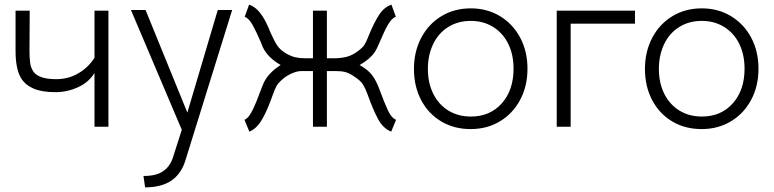

<svg xmlns="http://www.w3.org/2000/svg" viewBox="-20 -546 3333 827"><path d="M218 -149Q160 -149 124.5 -164.5Q89 -180 71 -209Q47 -248 47 -327V-500H108L107 -328Q107 -295 110 -274.5Q113 -254 123 -239Q145 -205 222 -205Q275 -205 318 -230.5Q361 -256 387 -297V-500H447V0H387V-232Q363 -192 316.5 -170.5Q270 -149 218 -149Z M683 191Q697 182 708 166.5Q719 151 725 132L763 13L544 -503H607L787 -61L918 -503H980L777 150Q759 204 718 232Q675 261 605 261L598 212Q654 212 683 191Z M1279 -240Q1259 -240 1235 -229Q1211 -218 1194 -202Q1178 -188 1171 -175.5Q1164 -163 1154 -135L1146 -113Q1127 -62 1106 -27Q1085 8 1054 21L1033 -30Q1051 -37 1068 -72Q1085 -107 1103 -157L1112 -180Q1122 -206 1142.5 -228Q1163 -250 1189 -266Q1133 -298 1112 -343L1104 -363Q1084 -410 1068 -438.5Q1052 -467 1034 -474L1053 -526Q1095 -512 1126 -449Q1135 -432 1145 -406Q1162 -368 1174.5 -349.5Q1187 -331 1212 -316Q1235 -303 1253 -299Q1271 -295 1296 -295H1328V-500H1388V-295H1418Q1449 -295 1474 -301.5Q1499 -308 1526 -329Q1542 -341 1549 -352Q1556 -363 1561.5 -376.5Q1567 -390 1570 -397Q1591 -448 1612.5 -481.5Q1634 -515 1666 -526L1685 -474Q1664 -467 1641 -421Q1633 -405 1621 -377Q1601 -330 1593 -320Q1572 -290 1529 -266Q1563 -247 1581.5 -224Q1600 -201 1616 -157Q1635 -105 1650.5 -71.5Q1666 -38 1686 -30L1665 21Q1630 7 1608.5 -33Q1587 -73 1563 -140Q1554 -165 1543.5 -182Q1533 -199 1505 -217Q1483 -232 1466 -236Q1449 -240 1424 -240H1388V0H1328V-240Z M1763 -249Q1763 -324 1794.5 -383.5Q1826 -443 1881.5 -476.5Q1937 -510 2008 -510Q2078 -510 2133.5 -476.5Q2189 -443 2220.5 -384Q2252 -325 2252 -250Q2252 -175 2220.5 -116Q2189 -57 2133.5 -23.5Q2078 10 2007 10Q1936 10 1880.5 -23Q1825 -56 1794 -115Q1763 -174 1763 -249ZM2192 -250Q2192 -311 2169 -357.5Q2146 -404 2104 -430Q2062 -456 2008 -456Q1953 -456 1911 -430Q1869 -404 1846 -356.5Q1823 -309 1823 -249Q1823 -189 1846 -142.5Q1869 -96 1911 -70Q1953 -44 2008 -44Q2091 -44 2141.5 -101Q2192 -158 2192 -250Z M2715 -500V-444H2438V0H2378V-500Z M2758 -249Q2758 -324 2789.5 -383.5Q2821 -443 2876.5 -476.5Q2932 -510 3003 -510Q3073 -510 3128.5 -476.5Q3184 -443 3215.5 -384Q3247 -325 3247 -250Q3247 -175 3215.5 -116Q3184 -57 3128.5 -23.5Q3073 10 3002 10Q2931 10 2875.5 -23Q2820 -56 2789 -115Q2758 -174 2758 -249ZM3187 -250Q3187 -311 3164 -357.5Q3141 -404 3099 -430Q3057 -456 3003 -456Q2948 -456 2906 -430Q2864 -404 2841 -356.5Q2818 -309 2818 -249Q2818 -189 2841 -142.5Q2864 -96 2906 -70Q2948 -44 3003 -44Q3086 -44 3136.5 -101Q3187 -158 3187 -250Z"/></svg>

Font: Bellota Text
Style: Regular
Weight: 400
Designer: Kemie Guaida
Foundry: Kemie Guaida
Version: Version 4.001